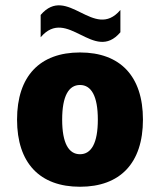

<svg xmlns="http://www.w3.org/2000/svg" viewBox="-20 -705 606 732"><path d="M285 -505C132 -505 45 -415 45 -249C45 -83 132 7 285 7C438 7 525 -83 525 -249C525 -415 438 -505 285 -505ZM285 -117C242 -117 217 -159 217 -249C217 -339 242 -381 285 -381C328 -381 353 -339 353 -249C353 -159 328 -117 285 -117ZM439 -582V-667C338 -548 237 -767 135 -648V-563C237 -682 338 -463 439 -582Z"/></svg>

Font: Maven Pro
Style: Black
Weight: 900
Designer: Joe Prince
Foundry: Joe Prince
Version: Version 1.003